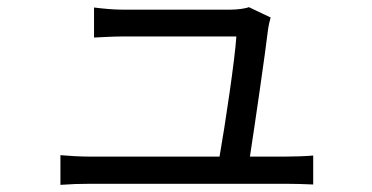

<svg xmlns="http://www.w3.org/2000/svg" viewBox="-20 -525 1040 537"><path d="M149 -91V-8C178 -10 201 -11 232 -11C281 -11 723 -11 780 -11C801 -11 838 -10 856 -9V-90C835 -88 799 -87 777 -87H679C693 -178 722 -377 730 -445C731 -453 734 -466 737 -476L676 -505C667 -501 642 -498 626 -498C571 -498 361 -498 322 -498C297 -498 267 -501 243 -504V-420C268 -421 294 -423 323 -423C351 -423 579 -423 641 -423C638 -366 609 -171 594 -87H232C202 -87 173 -89 149 -91Z"/></svg>

Font: ChiuKong Gothic CL
Style: Regular
Weight: 400
Designer: Ryoko NISHIZUKA 西塚涼子 (kana, bopomofo & ideographs); Paul D. Hunt (Latin, Greek & Cyrillic); Sandoll Communications 산돌커뮤니
Foundry: Adobe
Version: Version 1.300